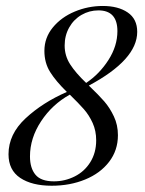

<svg xmlns="http://www.w3.org/2000/svg" viewBox="-20 -602 479 634"><path d="M273.4 -319.4Q305.6 -288.7 324.2 -267.3Q342.7 -246 356 -217.7Q369.4 -189.5 369.4 -155.6Q369.4 -105.6 340.3 -67.7Q311.3 -29.8 261.3 -9.3Q211.3 11.3 150.8 11.3Q85.5 11.3 46.8 -14.5Q8.1 -40.3 8.1 -92.7Q8.1 -158.9 64.5 -211.3Q121 -263.7 200.8 -298.4Q164.5 -333.9 145.6 -364.1Q126.6 -394.4 126.6 -433.9Q126.6 -477.4 154.4 -511.3Q182.3 -545.2 226.6 -563.7Q271 -582.3 319.4 -582.3Q370.2 -582.3 401.6 -560.9Q433.1 -539.5 433.1 -496.8Q433.1 -404.8 273.4 -319.4ZM367.7 -499.2Q367.7 -567.7 304.8 -567.7Q275 -567.7 249.2 -552.8Q223.4 -537.9 208.5 -511.3Q193.5 -484.7 193.5 -451.6Q193.5 -417.7 211.7 -389.5Q229.8 -361.3 264.5 -328.2Q308.1 -357.3 337.9 -403.6Q367.7 -450 367.7 -499.2ZM210.5 -289.5Q152.4 -257.3 115.7 -201.6Q79 -146 79 -85.5Q79 -46.8 97.2 -25Q115.3 -3.2 158.1 -3.2Q194.4 -3.2 226.6 -19.4Q258.9 -35.5 278.2 -66.5Q297.6 -97.6 297.6 -138.7Q297.6 -170.2 285.9 -196Q274.2 -221.8 256.9 -241.5Q239.5 -261.3 210.5 -289.5Z"/></svg>

Font: Playfair Display SC
Style: Italic
Weight: 400
Italic angle: -14°
Designer: Claus Eggers Sørensen
Foundry: Claus Eggers Sørensen
Version: Version 1.202; ttfautohint (v1.6)